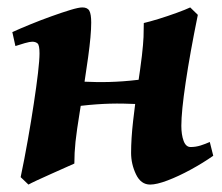

<svg xmlns="http://www.w3.org/2000/svg" viewBox="-20 -477 598 517"><path d="M180.2 -36.6Q173.8 -33.7 156.2 -25.9Q138.7 -18.1 117.9 -8.8Q97.2 0.5 79.8 8.5Q62.5 16.6 56.6 20L35.6 0Q45.9 -48.8 54.9 -100.1Q64 -151.4 71 -198Q78.1 -244.6 82.3 -280.3Q86.4 -315.9 86.4 -333Q86.4 -355.5 81.1 -360.1Q75.7 -364.7 66.9 -364.7Q60.5 -364.7 46.6 -360.8Q32.7 -356.9 21.5 -353L13.2 -390.6Q33.7 -399.9 61.8 -411.4Q89.8 -422.9 118.4 -433.1Q147 -443.4 169.4 -450.2Q191.9 -457 201.7 -457Q215.8 -457 220.7 -447.8Q225.6 -438.5 225.6 -416Q225.6 -382.8 217.3 -322.8Q209 -262.7 194.8 -175.8Q186.5 -125 183.3 -95.2Q180.2 -65.4 180.2 -36.6ZM409.7 -251 389.6 -194.8Q347.7 -197.3 312.3 -198Q276.9 -198.7 239.5 -196Q202.1 -193.4 153.3 -186L139.2 -201.7Q140.6 -207 144.3 -218.8Q147.9 -230.5 152.3 -242.4Q156.7 -254.4 159.2 -259.3Q202.1 -256.8 238 -256.1Q273.9 -255.4 311 -258.1Q348.1 -260.7 395.5 -268.1ZM554.2 -57.6Q526.4 -38.1 493.7 -20.3Q460.9 -2.4 431.4 8.8Q401.9 20 384.3 20Q359.4 20 346.2 -7.6Q333 -35.2 333 -65.4Q333 -103 338.4 -151.1Q343.8 -199.2 350.1 -240.2Q358.4 -295.4 362.1 -326.9Q365.7 -358.4 366.5 -377.4Q367.2 -396.5 367.2 -415Q382.3 -418.5 407 -426Q431.6 -433.6 455.8 -442.4Q480 -451.2 492.2 -457L512.7 -437Q491.7 -334 480 -255.4Q468.3 -176.8 468.3 -138.2Q468.3 -114.3 474.4 -97.7Q480.5 -81.1 493.2 -81.1Q506.8 -81.1 520 -85.2Q533.2 -89.4 544.9 -94.7Z"/></svg>

Font: Gentium Book Plus
Style: Bold Italic
Weight: 700
Italic angle: -8°
Designer: Victor Gaultney, Annie Olsen, Iska Routamaa, Becca Hirsbrunner
Foundry: SIL International
Version: Version 6.101